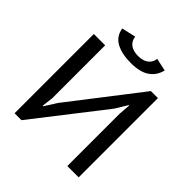

<svg xmlns="http://www.w3.org/2000/svg" viewBox="-227 -1035 1199 1199"><g transform="rotate(45 372.0 -435.5)"><path d="M555 -463 561 -540H557L509 -461L150 0H89V-700H189V-234L180 -158H185L235 -237L593 -700H655V0H555ZM283 -871Q288 -835 313.5 -816.5Q339 -798 381 -798Q423 -798 448.5 -816.5Q474 -835 479 -870L563 -852Q550 -797 506 -766Q462 -735 380 -735Q301 -735 250.5 -762Q200 -789 190 -850Z"/></g></svg>

Font: PT Sans Caption
Style: Regular
Weight: 400
Designer: A.Korolkova, O.Umpeleva, V.Yefimov
Foundry: ParaType Ltd
Version: Version 2.004W OFL